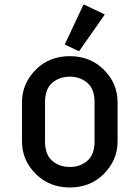

<svg xmlns="http://www.w3.org/2000/svg" viewBox="-20 -785 592 814"><path d="M333.5 -764.6H338.4L424.3 -723.6L316.4 -569.3H311.5L254.4 -596.2ZM73.2 -185.5V-351.6Q73.2 -432.1 133.8 -491.7Q190.4 -546.9 275.9 -546.9Q360.4 -546.9 418 -491.7Q478.5 -433.1 478.5 -351.6V-185.5Q478.5 -105 418 -45.4Q361.3 9.8 275.9 9.8Q191.4 9.8 133.8 -45.4Q73.2 -104 73.2 -185.5ZM170.9 -185.5Q170.9 -129.4 201.4 -103.3Q231.9 -77.1 275.9 -77.1Q319.8 -77.1 350.3 -103.3Q380.9 -129.4 380.9 -185.5V-351.6Q380.9 -407.7 350.3 -433.8Q319.8 -460 275.9 -460Q231.9 -460 201.4 -433.8Q170.9 -407.7 170.9 -351.6Z"/></svg>

Font: Nova Round
Style: Book
Weight: 400
Version: Version 2.000